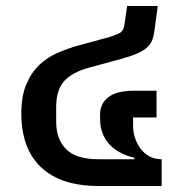

<svg xmlns="http://www.w3.org/2000/svg" viewBox="-20 -619 596 639"><path d="M308 0Q183 0 117 -62Q51 -124 51 -242Q51 -300 68 -339.5Q85 -379 112 -404Q139 -429 171.5 -443Q204 -457 235 -466L345 -496Q367 -503 379 -509.5Q391 -516 394 -536L403 -599H505L494 -517Q492 -500 487 -486.5Q482 -473 470.5 -462Q459 -451 439 -442Q419 -433 387 -424L277 -394Q221 -379 194 -349.5Q167 -320 167 -263V-213Q167 -156 200 -122.5Q233 -89 308 -89H427V-94Q405 -99 384.5 -109Q364 -119 348 -134.5Q332 -150 322.5 -172.5Q313 -195 313 -225V-237Q313 -274 340.5 -295.5Q368 -317 425 -317H501V-228H423V-199Q423 -179 429.5 -159.5Q436 -140 448 -124Q460 -108 477.5 -98.5Q495 -89 518 -89V0Z"/></svg>

Font: IBM Plex Sans Thai Medium
Style: Regular
Weight: 500
Designer: Mike Abbink, Paul van der Laan, Pieter van Rosmalen, Ben Mitchell, Mark Frömberg
Foundry: Bold Monday
Version: Version 1.1